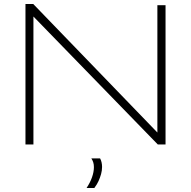

<svg xmlns="http://www.w3.org/2000/svg" viewBox="-20 -726 959 965"><path d="M108 0V-706H147L771 -60V-700H812V0H773L148 -643V0ZM415 219Q433 192 442.5 165Q452 138 452 114Q452 100 448.5 89.5Q445 79 439 70H483Q488 79 490.5 90Q493 101 493 113Q493 131 488 149Q483 167 475 184.5Q467 202 454 219Z"/></svg>

Font: Georama Expanded ExtraLight
Style: Regular
Weight: 250
Width: 7
Designer: Jean-Baptiste Levee
Foundry: Production Type
Version: Version 1.001